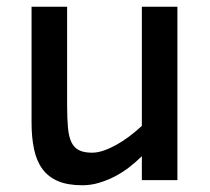

<svg xmlns="http://www.w3.org/2000/svg" viewBox="-20 -532 621 567"><path d="M398.9 0V-70.8Q381.8 -53.7 361.6 -38.1Q341.3 -22.5 318.6 -10.7Q295.9 1 271.7 8.1Q247.6 15.1 223.1 15.1Q180.2 15.1 151.4 2.9Q122.6 -9.3 105.2 -33Q87.9 -56.6 80.6 -91.1Q73.2 -125.5 73.2 -169.9V-512.2H178.2V-220.2Q178.2 -181.6 180.7 -155Q183.1 -128.4 190.9 -112.1Q198.7 -95.7 213.4 -88.4Q228 -81.1 252 -81.1Q268.1 -81.1 286.4 -87.4Q304.7 -93.8 324 -104.5Q343.3 -115.2 362.3 -129.6Q381.3 -144 398.9 -160.2V-512.2H503.9V0Z"/></svg>

Font: Lorenzo Sans Medium
Style: Regular
Weight: 500
Foundry: Intel Corporation
Version: Version 1.00; ttfautohint (v1.5)